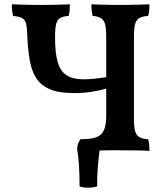

<svg xmlns="http://www.w3.org/2000/svg" viewBox="-20 -699 763 893"><path d="M350 168Q350 116 347.5 72.5Q345 29 339 -3Q339 -33 355 -52H368Q428 -52 451 -75Q474 -98 474 -160V-287Q444 -278 406 -272Q368 -266 324 -266Q255 -266 213 -283.5Q171 -301 149 -335Q127 -369 118.5 -418Q110 -467 107 -530Q106 -567 102 -586Q98 -605 85 -613.5Q72 -622 41 -625Q38 -635 36.5 -649.5Q35 -664 35 -679Q52 -678 76.5 -677.5Q101 -677 126.5 -676.5Q152 -676 173 -676Q195 -676 218 -676.5Q241 -677 263.5 -677.5Q286 -678 305 -679Q305 -664 304 -650.5Q303 -637 299 -625Q273 -623 259.5 -615Q246 -607 241 -586.5Q236 -566 236 -525Q236 -453 248.5 -410Q261 -367 290.5 -348.5Q320 -330 369 -330Q388 -330 418 -333Q448 -336 474 -340V-530Q474 -568 468.5 -587Q463 -606 449.5 -614.5Q436 -623 411 -625Q408 -635 406.5 -649.5Q405 -664 405 -679Q422 -678 445 -677.5Q468 -677 493 -676.5Q518 -676 540 -676Q562 -676 585.5 -676.5Q609 -677 632.5 -677.5Q656 -678 675 -679Q675 -664 674 -650.5Q673 -637 669 -625Q642 -623 628 -615Q614 -607 608.5 -587.5Q603 -568 603 -530V-146Q603 -109 608.5 -89Q614 -69 628.5 -61Q643 -53 669 -51Q672 -42 673.5 -27.5Q675 -13 675 3Q655 1 614.5 0.5Q574 0 529 0Q505 0 483.5 0Q462 0 443 1Q438 41 434.5 84Q431 127 432 168Q413 174 390 174Q367 174 350 168Z"/></svg>

Font: Vollkorn SemiBold
Style: Regular
Weight: 600
Designer: Friedrich Althausen
Foundry: Friedrich Althausen
Version: Version 5.000